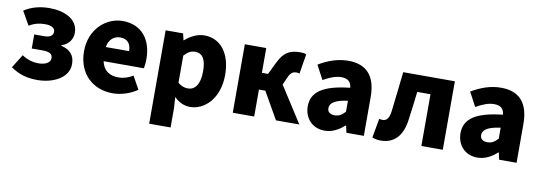

<svg xmlns="http://www.w3.org/2000/svg" viewBox="-59 -973 4415 1571"><g transform="rotate(10 2148.5 -188.0)"><path d="M252 14C380 14 510 -47 510 -163C510 -239 469 -279 398 -296V-301C462 -320 488 -373 488 -419C488 -533 374 -583 250 -583C174 -583 103 -566 40 -525L105 -411C149 -438 190 -447 238 -447C291 -447 319 -429 319 -399C319 -366 294 -349 246 -349H163V-232H255C310 -232 336 -217 336 -181C336 -143 293 -122 234 -122C196 -122 145 -134 100 -165L30 -53C105 0 175 14 252 14Z M878 14C944 14 1022 -9 1081 -51L1022 -158C981 -134 943 -122 902 -122C830 -122 776 -154 760 -232H1094C1098 -246 1102 -277 1102 -309C1102 -464 1022 -583 858 -583C721 -583 588 -469 588 -285C588 -96 714 14 878 14ZM757 -349C769 -416 812 -447 861 -447C926 -447 951 -405 951 -349Z M1216 207H1394V44L1388 -45C1426 -7 1472 14 1520 14C1642 14 1759 -98 1759 -294C1759 -469 1673 -583 1537 -583C1478 -583 1422 -554 1377 -514H1374L1361 -569H1216ZM1478 -132C1451 -132 1422 -140 1394 -165V-390C1424 -423 1451 -438 1484 -438C1547 -438 1576 -391 1576 -291C1576 -177 1532 -132 1478 -132Z M1874 0H2052V-224H2105L2233 0H2427L2236 -298L2263 -360C2284 -408 2306 -415 2334 -415C2342 -415 2349 -412 2356 -410L2383 -575C2369 -581 2353 -583 2336 -583C2251 -583 2199 -561 2152 -464L2103 -363H2052V-569H1874Z M2638 14C2701 14 2754 -15 2801 -57H2806L2818 0H2963V-323C2963 -501 2880 -583 2733 -583C2644 -583 2563 -553 2488 -508L2550 -391C2607 -423 2654 -441 2699 -441C2757 -441 2781 -414 2785 -368C2563 -344 2469 -279 2469 -159C2469 -64 2533 14 2638 14ZM2699 -124C2662 -124 2638 -140 2638 -173C2638 -213 2674 -246 2785 -260V-169C2759 -141 2735 -124 2699 -124Z M3104 14C3217 14 3281 -58 3300 -185C3312 -266 3321 -349 3331 -430H3441V0H3619V-569H3190C3177 -458 3166 -345 3152 -235C3144 -176 3122 -155 3092 -155C3081 -155 3072 -157 3063 -159L3034 1C3056 9 3077 14 3104 14Z M3907 14C3970 14 4023 -15 4070 -57H4075L4087 0H4232V-323C4232 -501 4149 -583 4002 -583C3913 -583 3832 -553 3757 -508L3819 -391C3876 -423 3923 -441 3968 -441C4026 -441 4050 -414 4054 -368C3832 -344 3738 -279 3738 -159C3738 -64 3802 14 3907 14ZM3968 -124C3931 -124 3907 -140 3907 -173C3907 -213 3943 -246 4054 -260V-169C4028 -141 4004 -124 3968 -124Z"/></g></svg>

Font: Noto Sans JP Black
Style: Regular
Weight: 900
Designer: Ryoko NISHIZUKA  (kana, bopomofo & ideographs); Paul D. Hunt (Latin, Greek & Cyrillic); Sandoll Communications , Soo-you
Foundry: Adobe
Version: Version 2.002;hotconv 1.0.116;makeotfexe 2.5.65601